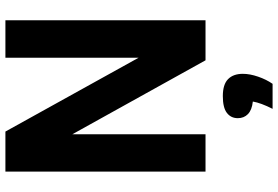

<svg xmlns="http://www.w3.org/2000/svg" viewBox="-179 -601 1028 710"><g transform="rotate(-90 335.0 -246.0)"><path d="M55.5 0V-740H203.5L476.5 -247.5V-740H615V0H467L193.5 -492.5V0ZM287.5 248Q309.5 204.5 314.5 175Q283 171.5 268 156.8Q253 142 253 119.5Q253 94 272.5 79Q292 64 334.5 64Q377.5 64 397.2 83.2Q417 102.5 417 138Q417 164 406.5 194.5Q396 225 380 248Z"/></g></svg>

Font: Encode Sans Cnd
Style: Bold
Weight: 700
Width: 3
Designer: Multiple Designers
Foundry: Impallari Type
Version: Version 3.002; ttfautohint (v1.8.3) -l 8 -r 50 -G 200 -x 14 